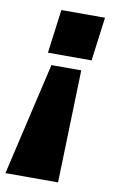

<svg xmlns="http://www.w3.org/2000/svg" viewBox="-134 -576 498 823"><g transform="rotate(10 115.0 -165.0)"><path d="M179.2 200.2H-49.8L64 -290H193.8ZM40 -339.8 64.9 -529.8H254.9L230 -339.8Z"/></g></svg>

Font: Cooper Hewitt
Style: Heavy Italic
Weight: 714
Designer: Village Type and Design LLC
Foundry: Cooper Hewitt Smithsonian Design Museum
Version: 1.000